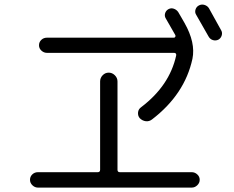

<svg xmlns="http://www.w3.org/2000/svg" viewBox="-20 -850 1040 853"><path d="M950.2 -673.8Q938.5 -668 925.8 -671.9Q913.1 -675.8 906.2 -688.5Q876 -742.2 851.6 -784.2Q844.7 -794.9 848.6 -807.6Q852.5 -820.3 864.3 -826.2Q876 -832 888.7 -828.1Q901.4 -824.2 908.2 -813.5Q926.8 -781.2 962.9 -714.8Q968.8 -704.1 964.8 -691.9Q960.9 -679.7 950.2 -673.8ZM832 -16.6H148.4Q134.8 -16.6 124 -26.9Q113.3 -37.1 113.3 -51.3Q113.3 -65.4 123.5 -75.2Q133.8 -85 148.4 -85H414.1Q424.8 -85 424.8 -95.7V-488.3Q424.8 -503.9 436 -515.6Q447.3 -527.3 462.9 -527.3Q478.5 -527.3 490.2 -515.6Q502 -503.9 502 -488.3V-95.7Q502 -85 512.7 -85H832Q845.7 -85 856.4 -75.2Q867.2 -65.4 867.2 -51.3Q867.2 -37.1 856.4 -26.9Q845.7 -16.6 832 -16.6ZM752.9 -682.6Q756.8 -682.6 758.8 -686.5Q760.7 -690.4 758.8 -694.3Q730.5 -744.1 716.8 -767.6Q710 -778.3 713.4 -790.5Q716.8 -802.7 728 -809.1Q739.3 -815.4 751.5 -811.5Q763.7 -807.6 771.5 -796.9Q775.4 -790 785.2 -773.4Q794.9 -756.8 799.8 -748Q849.6 -660.2 835 -588.9Q800.8 -430.7 655.3 -319.3Q642.6 -309.6 627.4 -311.5Q612.3 -313.5 600.6 -325.2Q591.8 -335.9 593.3 -350.6Q594.7 -365.2 607.4 -374Q733.4 -469.7 762.7 -603.5Q764.6 -614.3 753.9 -615.2H188.5Q174.8 -615.2 164.1 -625Q153.3 -634.8 153.3 -648.9Q153.3 -663.1 163.6 -672.9Q173.8 -682.6 188.5 -682.6Z"/></svg>

Font: Rounded-X Mgen+ 2m regular
Style: Regular
Weight: 400
Designer: [Source Han Sans]
Ryoko NISHIZUKA  (kana & ideographs); Paul D. Hunt (Latin, Greek & Cyrillic); Wenlong ZHANG  (bopomofo
Version: Version 1.059.20150602